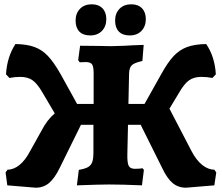

<svg xmlns="http://www.w3.org/2000/svg" viewBox="-20 -859 1032 894"><path d="M987 -56 978 4 846 15Q810 15 784 -6.5Q758 -28 735 -77L635 -278H576L573 -142Q572 -102 579 -87.5Q586 -73 608 -73Q634 -73 643 -76L650 -68L641 4Q549 0 488 0Q446 0 338 4L347 -68Q376 -73 390 -81Q404 -89 409.5 -104.5Q415 -120 415 -149V-278H357L258 -77Q234 -28 208 -6.5Q182 15 146 15L14 4L6 -56L15 -69Q44 -69 71 -91Q98 -113 120 -155L173 -250Q199 -301 235 -331L179 -426Q155 -468 132.5 -484.5Q110 -501 74 -501Q48 -501 24 -496L8 -513Q13 -595 52 -654Q106 -653 141 -640Q176 -627 203 -598.5Q230 -570 261 -516L339 -375H416V-518Q416 -549 408.5 -559.5Q401 -570 380 -570L351 -569L344 -579L353 -646L448 -645Q470 -644 497 -644L561 -646Q588 -648 649 -650L643 -575Q606 -567 594 -555.5Q582 -544 581 -518L578 -375H653L732 -516Q762 -570 789 -598.5Q816 -627 851 -640Q886 -653 940 -654Q980 -596 985 -513L969 -496Q944 -501 918 -501Q882 -501 859.5 -484.5Q837 -468 813 -426L769 -353L872 -155Q894 -113 921.5 -91Q949 -69 978 -69ZM332 -763Q332 -797 352.5 -818Q373 -839 407 -839Q439 -839 457 -820.5Q475 -802 475 -770Q475 -736 454.5 -715Q434 -694 400 -694Q367 -694 349.5 -712Q332 -730 332 -763ZM516 -763Q516 -797 536.5 -818Q557 -839 591 -839Q623 -839 641 -820.5Q659 -802 659 -770Q659 -736 638.5 -715Q618 -694 584 -694Q551 -694 533.5 -712Q516 -730 516 -763Z"/></svg>

Font: Alegreya ExtraBold
Style: Regular
Weight: 800
Designer: Juan Pablo del Peral
Foundry: Huerta Tipografica
Version: Version 2.007; ttfautohint (v1.6)